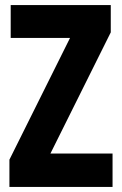

<svg xmlns="http://www.w3.org/2000/svg" viewBox="-20 -734 479 754"><path d="M422 0H17V-107L255 -585H22V-714H415V-607L178 -131H422Z"/></svg>

Font: Noto Sans Tamil ExtraCondensed ExtraBold
Style: Regular
Weight: 800
Width: 2
Designer: Jelle Bosma - Monotype Design Team
Foundry: Monotype Imaging Inc.
Version: Version 2.004; ttfautohint (v1.8.4.7-5d5b)